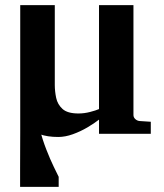

<svg xmlns="http://www.w3.org/2000/svg" viewBox="-20 -520 639 746"><path d="M565.9 0H364.7V-55.2Q346.7 -41 319.8 -25.1Q293 -9.3 263.2 1.5Q233.4 12.2 206.5 12.2Q121.1 12.2 89.8 -31Q58.6 -74.2 58.6 -150.9V-500H192.9V-189.9Q192.9 -165.5 198.2 -139.9Q203.6 -114.3 222.9 -96.7Q242.2 -79.1 284.7 -79.1Q307.6 -79.1 330.1 -85Q352.5 -90.8 364.7 -96.2V-500H498.5V-73.2Q498.5 -64 505.6 -57.4Q512.7 -50.8 522 -49.8L565.9 -46.9ZM58.6 -149.9 123.5 -100.6Q123.5 -62 134.3 -19.5Q145 22.9 160.2 61.5Q175.3 100.1 189 128.2Q202.6 156.2 208 167V206.1H58.1Q58.1 187 58.1 171.1Q58.1 155.3 58.1 134Q58.1 112.8 58.3 78.6Q58.6 44.4 58.6 -10.7Q58.6 -65.9 58.6 -149.9Z"/></svg>

Font: Charis
Style: Bold
Weight: 700
Designer: Walt Agee, Miriam Martin, Annie Olsen, Victor Gaultney, Lorna Priest, Alan Ward, Bob Hallissy, Martin Hosken, Sharon Cor
Foundry: SIL Global
Version: Version 7.000